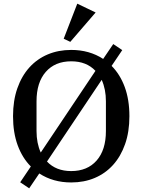

<svg xmlns="http://www.w3.org/2000/svg" viewBox="-20 -982 776 1046"><path d="M90 11 148 -75Q102 -121 76.5 -190Q51 -259 51 -349Q51 -434 74.5 -501Q98 -568 140 -614.5Q182 -661 240 -685.5Q298 -710 368 -710Q467 -710 542 -661L597 -742L646 -709L588 -623Q634 -577 659.5 -508Q685 -439 685 -349Q685 -264 661.5 -197Q638 -130 596 -83.5Q554 -37 496 -12.5Q438 12 368 12Q269 12 194 -37L139 44ZM500 -596Q451 -648 368 -648Q280 -648 229.5 -590.5Q179 -533 179 -430V-268Q179 -202 202 -151ZM368 -50Q456 -50 506.5 -107.5Q557 -165 557 -268V-430Q557 -496 534 -547L236 -102Q285 -50 368 -50ZM327 -771 401 -962 501 -914 363 -754Z"/></svg>

Font: IBM Plex Serif Medm
Style: Regular
Weight: 500
Designer: Mike Abbink, Paul van der Laan, Pieter van Rosmalen
Foundry: Bold Monday
Version: Version 3.001